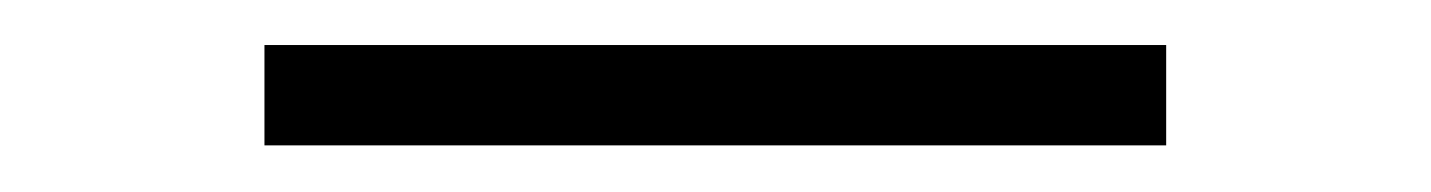

<svg xmlns="http://www.w3.org/2000/svg" viewBox="-20 -673 626 84"><path d="M95.7 -609.4V-653.3H490.2V-609.4Z"/></svg>

Font: Cascadia Mono ExtraLight
Style: Regular
Weight: 200
Monospace: yes
Designer: Aaron Bell
Foundry: Saja Typeworks
Version: Version 2404.023; ttfautohint (v1.8.4)